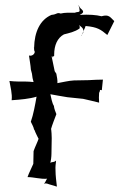

<svg xmlns="http://www.w3.org/2000/svg" viewBox="-20 -682 465 709"><path d="M15 -382C18 -362 26 -336 23 -312H24C55 -314 89 -317 115 -325C110 -296 103 -258 94 -233V-232C97 -225 104 -214 106 -203H107C111 -191 118 -179 122 -170L123 -171C118 -156 110 -141 104 -124L103 -77C96 -60 87 -44 82 -29V-28C105 -28 129 -20 154 -22C150 -18 148 -8 143 -5V-4C146 -5 151 -5 154 -4C164 0 179 3 189 7L190 6C188 -12 185 -33 185 -53V-54C184 -65 186 -79 187 -88V-89C185 -87 180 -84 177 -84C173 -84 167 -82 166 -80C168 -90 170 -103 170 -114L171 -172C171 -182 170 -197 169 -205L168 -204C173 -222 182 -244 188 -260V-261C185 -269 180 -280 179 -291C172 -302 169 -321 166 -334C185 -331 207 -326 229 -323L287 -317C307 -313 328 -307 346 -303V-304C345 -314 345 -328 346 -339C347 -341 350 -347 349 -350C351 -350 355 -349 356 -349C357 -362 359 -375 360 -388C343 -388 325 -387 307 -386L253 -385C233 -384 210 -378 192 -375C193 -385 190 -400 188 -410L182 -419L171 -472V-473L172 -472H171C170 -473 169 -474 170 -474C174 -470 182 -475 180 -479V-480C180 -515 192 -542 216 -555C235 -560 256 -564 274 -577C275 -581 274 -586 273 -590C275 -587 278 -584 281 -582C287 -577 288 -572 288 -567L294 -580C295 -582 296 -585 296 -586C340 -582 352 -573 376 -553L377 -554C385 -571 394 -587 402 -604C387 -618 383 -630 355 -622C335 -627 309 -629 274 -627C281 -631 295 -636 281 -648C276 -652 272 -658 271 -662H270C272 -658 274 -649 274 -643C274 -637 268 -638 263 -637C262 -637 258 -636 257 -635C238 -635 220 -636 204 -632C189 -637 192 -629 170 -627C128 -609 107 -564 106 -506H105C107 -503 105 -498 107 -494C107 -493 108 -491 109 -490L108 -489C107 -481 97 -474 87 -477C89 -461 93 -442 94 -425L98 -410C99 -399 101 -388 104 -379C95 -380 81 -381 70 -381H46C36 -381 24 -382 15 -383ZM172 -472C173 -471 174 -469 175 -468H176ZM280 -551 281 -550C281 -551 282 -552 283 -554ZM283 -554C284.8 -559.3 286.2 -562.5 288 -567C288 -562 286 -558 283 -554Z"/></svg>

Font: Charger Mayhem
Style: Regular
Weight: 400
Designer: Jasper
Foundry: Cannot Into Space Fonts
Version: Version 0.98